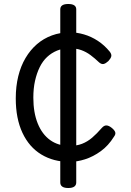

<svg xmlns="http://www.w3.org/2000/svg" viewBox="-20 -792 658 962"><path d="M328 19Q248 19 187 -18Q126 -55 92.5 -126.5Q59 -198 59 -299Q59 -359 71.5 -410Q84 -461 108 -501.5Q132 -542 165 -570.5Q198 -599 240 -614.5Q282 -630 331 -630Q365 -630 401 -619.5Q437 -609 470 -587.5Q503 -566 530 -533Q540 -520 537.5 -509.5Q535 -499 523 -486Q510 -474 499.5 -471.5Q489 -469 477 -479Q455 -500 433.5 -516Q412 -532 387 -541Q362 -550 328 -550Q294 -550 266 -538.5Q238 -527 216 -506.5Q194 -486 179 -455.5Q164 -425 155.5 -387Q147 -349 147 -303Q147 -228 169 -173.5Q191 -119 231.5 -90Q272 -61 328 -61Q364 -61 391 -71.5Q418 -82 441.5 -102Q465 -122 491 -152Q502 -164 513.5 -163.5Q525 -163 539 -152Q553 -141 557 -130.5Q561 -120 551 -107Q523 -62 485 -34.5Q447 -7 406.5 6Q366 19 328 19ZM322 150Q282 150 282 122V-745Q282 -772 322 -772Q362 -772 362 -745V122Q362 150 322 150Z"/></svg>

Font: Playwrite AR
Style: Regular
Weight: 400
Designer: Veronika Burian, José Scaglione
Foundry: TypeTogether
Version: Version 1.002